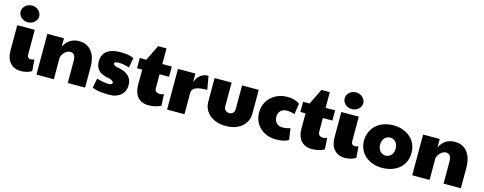

<svg xmlns="http://www.w3.org/2000/svg" viewBox="-29 -1505 5667 2249"><g transform="rotate(15 2804.5 -380.5)"><path d="M44.4 -667Q44.4 -689 54 -707.5Q63.5 -726.1 79.1 -739.5Q94.7 -752.9 115.2 -760.3Q135.7 -767.6 157.7 -767.6Q183.1 -767.6 203.9 -758.5Q224.6 -749.5 239.3 -735.1Q253.9 -720.7 262 -702.9Q270 -685.1 270 -667Q270 -644.5 260.7 -626Q251.5 -607.4 235.8 -594Q220.2 -580.6 200 -573Q179.7 -565.4 157.7 -565.4Q133.8 -565.4 113 -573.2Q92.3 -581.1 77.1 -595Q62 -608.9 53.2 -627.2Q44.4 -645.5 44.4 -667ZM356.9 -26.4Q297.9 7.8 226.1 7.8Q183.6 7.8 150.4 -6.3Q117.2 -20.5 94.5 -46.6Q71.8 -72.8 60.1 -109.9Q48.3 -147 48.3 -192.4V-501H260.3V-202.1Q260.3 -178.2 272.9 -166.3Q285.6 -154.3 305.2 -154.3Q324.7 -154.3 346.2 -166Z M415 -493.7H616.2V-391.6Q645.5 -450.7 691.7 -479.5Q737.8 -508.3 799.8 -508.3Q849.6 -508.3 887.7 -489.7Q925.8 -471.2 951.9 -437.3Q978 -403.3 991.5 -355.7Q1004.9 -308.1 1004.9 -250V0H794.9V-270.5Q794.9 -290 791.3 -306.6Q787.6 -323.2 779.5 -335.2Q771.5 -347.2 759.3 -353.8Q747.1 -360.4 729.5 -360.4Q708 -360.4 689.9 -349.9Q671.9 -339.4 658.4 -324.2Q645 -309.1 636.7 -292.7Q628.4 -276.4 626 -264.6V0H415Z M1318.8 -383.8Q1259.3 -383.8 1259.3 -363.3Q1259.3 -355.5 1263.7 -349.4Q1268.1 -343.3 1275.4 -338.6Q1282.7 -334 1291.5 -331.1Q1300.3 -328.1 1309.1 -327.1Q1347.7 -321.3 1380.6 -309.3Q1413.6 -297.4 1437.7 -277.3Q1461.9 -257.3 1475.8 -228.3Q1489.7 -199.2 1489.7 -159.2Q1489.7 -119.6 1475.8 -88.6Q1461.9 -57.6 1437 -36.1Q1412.1 -14.6 1378.4 -3.4Q1344.7 7.8 1305.2 7.8Q1241.2 7.8 1188.2 2Q1135.3 -3.9 1091.3 -23.4L1113.8 -138.7Q1129.9 -134.3 1141.8 -130.9Q1153.8 -127.4 1161.6 -126Q1168.9 -124.5 1180.2 -122.3Q1191.4 -120.1 1204.3 -118.2Q1217.3 -116.2 1230.5 -114.7Q1243.7 -113.3 1254.4 -113.3Q1304.2 -113.3 1304.2 -136.7Q1302.7 -146 1296.6 -153.1Q1290.5 -160.2 1281.2 -165.3Q1272 -170.4 1260 -173.8Q1248 -177.2 1234.9 -179.7Q1196.8 -187 1167.7 -199.2Q1138.7 -211.4 1119.1 -230.7Q1099.6 -250 1089.6 -278.1Q1079.6 -306.2 1079.6 -344.7Q1081.5 -388.7 1098.1 -419.7Q1114.7 -450.7 1143.1 -470.5Q1171.4 -490.2 1209.7 -499.3Q1248 -508.3 1293.5 -508.3Q1340.8 -508.3 1382.8 -503.2Q1424.8 -498 1461.4 -480.5L1439.9 -361.3Q1366.7 -383.8 1318.8 -383.8Z M1924.3 -26.4Q1856.4 7.8 1773.9 7.8Q1731.4 7.8 1698.2 -6.1Q1665 -20 1642.3 -46.1Q1619.6 -72.3 1607.9 -109.1Q1596.2 -146 1596.2 -192.4L1597.2 -377H1533.7V-501H1612.8L1705.6 -690.4H1807.1V-501H1922.4V-377H1807.1V-207Q1807.1 -180.7 1824.2 -167.5Q1841.3 -154.3 1870.6 -154.3Q1893.6 -154.3 1916.5 -166Z M1999 -493.7H2210V-391.6Q2233.9 -452.1 2273.7 -480.2Q2313.5 -508.3 2365.2 -508.3L2394.5 -344.7Q2299.3 -344.7 2254.6 -324.5Q2210 -304.2 2210 -259.8V0H1999Z M2647.5 -208Q2647.5 -194.8 2652.6 -183.8Q2657.7 -172.9 2666.7 -165Q2675.8 -157.2 2687.7 -152.8Q2699.7 -148.4 2712.9 -148.4Q2725.6 -148.4 2736.8 -153.1Q2748 -157.7 2756.3 -165.8Q2764.6 -173.8 2769.5 -184.6Q2774.4 -195.3 2774.4 -208V-501H2976.6V-214.8Q2976.6 -163.1 2956.5 -121.8Q2936.5 -80.6 2901.1 -51.8Q2865.7 -22.9 2817.4 -7.6Q2769 7.8 2711.9 7.8Q2655.8 7.8 2606.4 -7.1Q2557.1 -22 2520.5 -50.5Q2483.9 -79.1 2462.6 -120.6Q2441.4 -162.1 2441.4 -214.8V-501H2647.5Z M3454.1 -335Q3401.4 -351.6 3356.4 -351.6Q3333.5 -351.6 3315.2 -344.2Q3296.9 -336.9 3283.9 -323.7Q3271 -310.5 3263.9 -291.7Q3256.8 -272.9 3256.8 -250Q3256.8 -227.1 3263.9 -208.3Q3271 -189.5 3284.2 -175.8Q3297.4 -162.1 3316.2 -154.8Q3335 -147.5 3358.4 -147.5Q3402.8 -147.5 3452.1 -164.1L3471.7 -24.4Q3434.1 -4.9 3398.2 1.5Q3362.3 7.8 3320.3 7.8Q3261.2 7.8 3211.4 -10.7Q3161.6 -29.3 3125.5 -63Q3089.4 -96.7 3069.1 -144.3Q3048.8 -191.9 3048.8 -250Q3048.8 -308.1 3070.8 -355.7Q3092.8 -403.3 3130.1 -437.3Q3167.5 -471.2 3216.8 -489.7Q3266.1 -508.3 3320.3 -508.3Q3344.2 -508.3 3363.5 -506.6Q3382.8 -504.9 3400.4 -500.2Q3418 -495.6 3435.5 -487.8Q3453.1 -480 3473.6 -467.8Z M3904.8 -26.4Q3836.9 7.8 3754.4 7.8Q3711.9 7.8 3678.7 -6.1Q3645.5 -20 3622.8 -46.1Q3600.1 -72.3 3588.4 -109.1Q3576.7 -146 3576.7 -192.4L3577.6 -377H3514.2V-501H3593.3L3686 -690.4H3787.6V-501H3902.8V-377H3787.6V-207Q3787.6 -180.7 3804.7 -167.5Q3821.8 -154.3 3851.1 -154.3Q3874 -154.3 3897 -166Z M3974.1 -667Q3974.1 -689 3983.6 -707.5Q3993.2 -726.1 4008.8 -739.5Q4024.4 -752.9 4044.9 -760.3Q4065.4 -767.6 4087.4 -767.6Q4112.8 -767.6 4133.5 -758.5Q4154.3 -749.5 4168.9 -735.1Q4183.6 -720.7 4191.7 -702.9Q4199.7 -685.1 4199.7 -667Q4199.7 -644.5 4190.4 -626Q4181.2 -607.4 4165.5 -594Q4149.9 -580.6 4129.6 -573Q4109.4 -565.4 4087.4 -565.4Q4063.5 -565.4 4042.7 -573.2Q4022 -581.1 4006.8 -595Q3991.7 -608.9 3982.9 -627.2Q3974.1 -645.5 3974.1 -667ZM4286.6 -26.4Q4227.5 7.8 4155.8 7.8Q4113.3 7.8 4080.1 -6.3Q4046.9 -20.5 4024.2 -46.6Q4001.5 -72.8 3989.7 -109.9Q3978 -147 3978 -192.4V-501H4189.9V-202.1Q4189.9 -178.2 4202.6 -166.3Q4215.3 -154.3 4234.9 -154.3Q4254.4 -154.3 4275.9 -166Z M4515.6 -251Q4515.6 -223.6 4523.7 -203.1Q4531.7 -182.6 4544.9 -168.9Q4558.1 -155.3 4575.2 -148.4Q4592.3 -141.6 4609.9 -141.6Q4627.4 -141.6 4644.3 -148.4Q4661.1 -155.3 4674.6 -168.9Q4688 -182.6 4696 -203.1Q4704.1 -223.6 4704.1 -251Q4704.1 -278.3 4696 -298.8Q4688 -319.3 4674.6 -332.8Q4661.1 -346.2 4644.3 -353Q4627.4 -359.9 4609.9 -359.9Q4592.3 -359.9 4575.2 -353Q4558.1 -346.2 4544.9 -332.8Q4531.7 -319.3 4523.7 -298.8Q4515.6 -278.3 4515.6 -251ZM4320.3 -251Q4322.8 -314 4346.4 -361.8Q4370.1 -409.7 4409.2 -442.4Q4448.2 -475.1 4499.8 -491.7Q4551.3 -508.3 4609.4 -508.3Q4672.9 -508.3 4725.6 -489.3Q4778.3 -470.2 4816.4 -436.3Q4854.5 -402.3 4875.5 -355Q4896.5 -307.6 4896.5 -251Q4896.5 -205.1 4884.5 -168Q4872.6 -130.9 4852.1 -102.3Q4831.5 -73.7 4803.7 -52.7Q4775.9 -31.7 4743.7 -18.3Q4711.4 -4.9 4677 1.5Q4642.6 7.8 4608.4 7.8Q4543.9 7.8 4491 -11Q4438 -29.8 4399.9 -64Q4361.8 -98.1 4341.1 -145.8Q4320.3 -193.4 4320.3 -251Z M4971.7 -493.7H5172.9V-391.6Q5202.1 -450.7 5248.3 -479.5Q5294.4 -508.3 5356.4 -508.3Q5406.2 -508.3 5444.3 -489.7Q5482.4 -471.2 5508.5 -437.3Q5534.7 -403.3 5548.1 -355.7Q5561.5 -308.1 5561.5 -250V0H5351.6V-270.5Q5351.6 -290 5347.9 -306.6Q5344.2 -323.2 5336.2 -335.2Q5328.1 -347.2 5315.9 -353.8Q5303.7 -360.4 5286.1 -360.4Q5264.6 -360.4 5246.6 -349.9Q5228.5 -339.4 5215.1 -324.2Q5201.7 -309.1 5193.4 -292.7Q5185.1 -276.4 5182.6 -264.6V0H4971.7Z"/></g></svg>

Font: Paytone One
Style: Regular
Weight: 400
Designer: vernon adams
Foundry: vernon adams
Version: 1.000